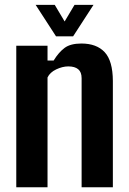

<svg xmlns="http://www.w3.org/2000/svg" viewBox="-20 -794 545 814"><path d="M49 0V-600H181.5V-537.5H207.5Q229 -572.5 254 -591Q279 -609.5 325 -609.5Q389.5 -609.5 423.8 -572.8Q458 -536 458.5 -451V0H326V-462.5Q326 -488.5 311.5 -500.5Q297 -512.5 269.5 -512.5Q245 -512.5 218.2 -499.8Q191.5 -487 181.5 -465.5V0ZM217.5 -640 131 -773.5H212L254 -703L296 -773.5H376.5L290 -640Z"/></svg>

Font: Big Shoulders Text Thin ExtraBold
Style: Regular
Weight: 800
Version: Version 2.002